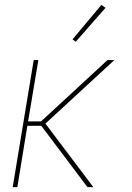

<svg xmlns="http://www.w3.org/2000/svg" viewBox="-20 -766 540 786"><path d="M338 0 149 -251H92L51 0H32L118 -520H137L95 -269H148L420 -520H448L166 -260L362 0ZM290 -595 277 -605 395 -746 412 -734Z"/></svg>

Font: Iosevka Term Curly Thin
Style: Italic
Weight: 100
Italic angle: -9°
Designer: Belleve Invis
Foundry: Belleve Invis
Version: Version 32.3.0